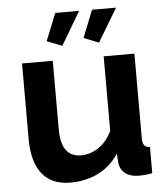

<svg xmlns="http://www.w3.org/2000/svg" viewBox="-53 -777 723 834"><g transform="rotate(-5 309.0 -360.0)"><path d="M221 10Q140 10 98 -42Q56 -94 56 -196V-524H190V-225Q190 -104 277 -104Q316 -104 352.5 -127.5Q389 -151 412 -199V-524H546V-154Q546 -133 553.5 -124Q561 -115 578 -114V0Q558 4 544.5 5Q531 6 520 6Q484 6 461.5 -10.5Q439 -27 435 -56L432 -98Q397 -44 342 -17Q287 10 221 10ZM237 -585 171 -611 219 -730H323ZM397 -585 332 -611 379 -730H484Z"/></g></svg>

Font: Oxford Sans
Style: Bold
Weight: 700
Designer: Matt McInerney, Pablo Impallari, Rodrigo Fuenzalida
Foundry: Matt McInerney, Pablo Impallari, Rodrigo Fuenzalida
Version: Version 3.000g; ttfautohint (v1.5) -l 8 -r 28 -G 28 -x 14 -D